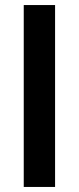

<svg xmlns="http://www.w3.org/2000/svg" viewBox="-20 -740 314 760"><path d="M74 0H198V-720H74Z"/></svg>

Font: Fixel Display SemiBold
Style: Regular
Weight: 600
Designer: AlfaBravo + MacPaw
Foundry: Kyrylo Tkachov, Marchela Mozhyna, Serhii Makarenko, Maria Weinstein, Zakhar Kryvoshyya
Version: Version 1.211